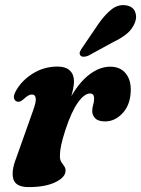

<svg xmlns="http://www.w3.org/2000/svg" viewBox="-20 -732 561 763"><path d="M49.5 -328Q40 -329.5 36.2 -339.8Q32.5 -350 41 -366.5Q63 -409.5 108.5 -438.5Q154 -467.5 208.5 -467.5Q241 -467.5 257.5 -451.8Q274 -436 274 -409Q274 -396.5 271 -381.2Q268 -366 263.5 -350Q297 -407.5 337 -437.2Q377 -467 418 -467Q458 -467 479.8 -440Q501.5 -413 499.5 -369Q497.5 -314.5 467 -282Q436.5 -249.5 398 -249.5Q370.5 -249.5 358.5 -261.8Q346.5 -274 346.5 -290.5Q346.5 -303.5 350.2 -315.5Q354 -327.5 354 -340.5Q354 -360.5 337.5 -360.5Q315.5 -360.5 289.8 -324.8Q264 -289 239.5 -214.5Q228 -178.5 223 -154.8Q218 -131 218 -112Q218 -97.5 223.5 -88.5Q229 -79.5 234.8 -72Q240.5 -64.5 240.5 -54Q240.5 -27.5 200.2 -8Q160 11.5 94 11.5Q43 11.5 33.2 -19.8Q23.5 -51 45 -105.5L111 -291.5Q124 -326.5 122 -341.5Q120 -356.5 106.5 -356.5Q99.5 -356.5 91.8 -352Q84 -347.5 71.5 -336Q59 -325.5 49.5 -328ZM371.5 -637.5Q397 -674 423 -694.5Q449 -715 479.5 -711Q507.5 -707 516.5 -686Q525.5 -665 516 -642Q506 -616.5 485 -598.8Q464 -581 429.5 -564.5L330.5 -510.5Q321 -506.5 312 -506.5Q303 -506.5 299 -512.5Q294.5 -519 298 -527Q301.5 -535 308 -544Z"/></svg>

Font: Fraunces 72pt Soft
Style: Bold Italic
Weight: 700
Italic angle: -16°
Version: Version 1.000;[b76b70a41]